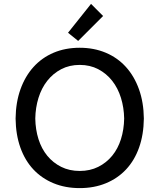

<svg xmlns="http://www.w3.org/2000/svg" viewBox="-20 -955 818 985"><path d="M617 -347Q616 -403 600.5 -453Q585 -503 555.5 -540.5Q526 -578 484 -600Q442 -622 389 -622Q336 -622 294 -600Q252 -578 222.5 -540.5Q193 -503 177.5 -453Q162 -403 161 -347Q162 -290 177.5 -241Q193 -192 222.5 -156Q252 -120 294 -99Q336 -78 389 -78Q442 -78 484 -99Q526 -120 555.5 -156Q585 -192 600.5 -241Q616 -290 617 -347ZM60 -347Q61 -430 85 -497Q109 -564 152 -611.5Q195 -659 255 -684.5Q315 -710 389 -710Q462 -710 522.5 -684.5Q583 -659 626 -611.5Q669 -564 693 -497Q717 -430 718 -347Q717 -264 693.5 -198Q670 -132 627 -86Q584 -40 523.5 -15Q463 10 389 10Q315 10 254.5 -15Q194 -40 151 -86Q108 -132 84.5 -198Q61 -264 60 -347ZM381 -745 329 -787 447 -935 509 -873Z"/></svg>

Font: Baumans
Style: Regular
Weight: 400
Designer: Henadij Zarechnjuk
Foundry: Cyreal (www.cyreal.org)
Version: Version 001.001